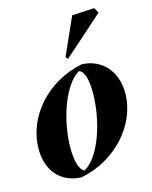

<svg xmlns="http://www.w3.org/2000/svg" viewBox="-114 -821 723 911"><g transform="rotate(-15 247.0 -366.0)"><path d="M172 14C346 -20 476 -164 476 -320C476 -424 412 -500 312 -504C135 -469 10 -324 10 -168C10 -60 72 10 172 14ZM195 -14C170 -22 157 -70 157 -132C157 -270 213 -431 290 -476C316 -469 328 -424 328 -362C328 -221 274 -59 195 -14ZM256 -546 452 -720 438 -746 328 -740 246 -556Z"/></g></svg>

Font: Mazius Display Extra Italic
Style: Bold
Weight: 700
Italic angle: -17°
Designer: Alberto Casagrande & Collletttivo
Foundry: Collletttivo
Version: Version 2.000;Glyphs 3.2 (3217)